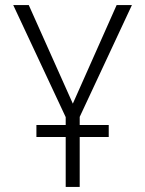

<svg xmlns="http://www.w3.org/2000/svg" viewBox="-20 -734 570 754"><path d="M123 -196H238V0H293V-196H407V-243H293V-275L498 -714H438L266 -327L93 -714H32L238 -274V-243H123Z"/></svg>

Font: Noto Sans Mono Condensed Light
Style: Regular
Weight: 300
Width: 3
Designer: Monotype Design Team
Foundry: Monotype Imaging Inc.
Version: Version 2.014